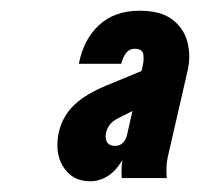

<svg xmlns="http://www.w3.org/2000/svg" viewBox="-20 -750 373 358"><path d="M207 -418Q206 -430 207 -442Q208 -454 212 -468H210L246 -627Q249 -640 247 -649.5Q245 -659 231 -659Q221 -659 215 -651Q209 -643 206 -631H127Q136 -677 165 -703.5Q194 -730 240 -730Q280 -730 301.5 -713.5Q323 -697 329.5 -671.5Q336 -646 330 -619L293 -458Q291 -450 290.5 -438Q290 -426 291 -418ZM148 -412Q120 -412 103.5 -431.5Q87 -451 87 -479Q87 -514 107 -541.5Q127 -569 177 -590L269 -628L253 -556L201 -530Q187 -523 182 -513.5Q177 -504 177 -496Q177 -478 195 -478Q203 -478 209 -483.5Q215 -489 218 -502L214 -463Q202 -437 185 -424.5Q168 -412 148 -412Z"/></svg>

Font: Instrument Sans Condensed
Style: Bold Italic
Weight: 700
Width: 3
Italic angle: -13°
Designer: Rodrigo Fuenzalida
Foundry: fragTYPE
Version: Version 1.000;gftools[0.9.28]